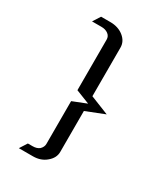

<svg xmlns="http://www.w3.org/2000/svg" viewBox="-147 -536 605 698"><g transform="rotate(30 155.5 -187.5)"><path d="M47.9 94.2 67.9 63H87.9Q105.5 63 116.2 54.2Q127 43.5 127 30.8V-148.9L185.1 -171.9L127 -194.8V-407.2Q127 -421.4 115.7 -429.7Q104.5 -438 87.9 -438H47.9L67.9 -469.2H106.9Q140.1 -469.2 162.6 -451.2Q185.1 -433.1 185.1 -407.2V-203.1L263.2 -171.9L185.1 -141.1V30.8Q185.1 56.2 162.1 75.2Q140.1 94.2 106.9 94.2Z"/></g></svg>

Font: Hhenum
Style: Regular
Weight: 400
Designer: T. Christopher White
Version: Version 1.0